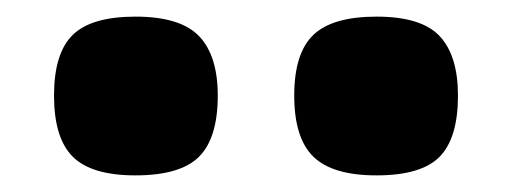

<svg xmlns="http://www.w3.org/2000/svg" viewBox="-20 -826 622 231"><path d="M143 -615Q90 -615 67.5 -637.5Q45 -660 45 -711Q45 -762 67.5 -784Q90 -806 143 -806Q197 -806 219.5 -782.5Q242 -759 242 -711Q242 -660 219.5 -637.5Q197 -615 143 -615ZM433 -615Q380 -615 357 -637.5Q334 -660 334 -711Q334 -762 357 -784Q380 -806 433 -806Q487 -806 509 -782.5Q531 -759 531 -711Q531 -660 509 -637.5Q487 -615 433 -615Z"/></svg>

Font: Encode Sans Wide
Style: ExtraBold
Weight: 800
Designer: Pablo Impallari, Andres Torresi
Foundry: Pablo Impallari, Andres Torresi
Version: Version 1.000; ttfautohint (v1.00) -l 8 -r 50 -G 200 -x 14 -